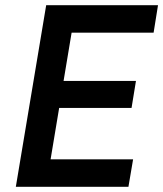

<svg xmlns="http://www.w3.org/2000/svg" viewBox="-20 -720 630 740"><path d="M41 0 158 -700H589L572 -594H256L225 -408H504L487 -304H208L175 -106H493L475 0Z"/></svg>

Font: Figtree Light SemiBold
Style: Italic
Weight: 600
Italic angle: -9.5°
Version: Version 2.001;gftools[0.9.30]